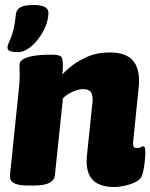

<svg xmlns="http://www.w3.org/2000/svg" viewBox="-20 -741 602 769"><path d="M436 8Q396 8 370.5 -6Q345 -20 334.5 -47.5Q324 -75 328 -116L350 -328Q351 -332 351 -335.5Q351 -339 351 -342Q351 -365 342 -374.5Q333 -384 313 -384Q300 -384 285 -379Q270 -374 256 -366Q242 -358 232 -347L200 -40Q196 2 118 2H92Q52 2 35 -8Q18 -18 20 -40L56 -389Q57 -397 58 -413Q59 -429 59 -440Q59 -450 58.5 -459.5Q58 -469 58 -480Q58 -494 70 -502Q82 -510 101 -514.5Q120 -519 142 -520.5Q164 -522 185 -522Q216 -522 224 -515Q232 -508 232 -480Q232 -456 228 -432.5Q224 -409 217 -397L206 -413Q222 -438 253 -465.5Q284 -493 326 -512Q368 -531 418 -531Q460 -531 486 -518.5Q512 -506 524.5 -480.5Q537 -455 537 -417Q537 -410 536.5 -402.5Q536 -395 535 -387L513 -170Q512 -159 515.5 -153.5Q519 -148 529 -148Q537 -148 543.5 -151.5Q550 -155 554 -155Q559 -155 560.5 -148Q562 -141 562 -130Q562 -116 560 -96.5Q558 -77 554.5 -59Q551 -41 546 -32Q540 -20 521 -11Q502 -2 479 3Q456 8 436 8ZM52 -532Q36 -532 23 -535.5Q10 -539 10 -550Q10 -558 13.5 -566Q17 -574 22.5 -586.5Q28 -599 34 -622.5Q40 -646 44 -686Q46 -703 62 -712Q78 -721 114 -721Q174 -721 174 -690Q174 -664 162.5 -636Q151 -608 133 -584.5Q115 -561 93.5 -546.5Q72 -532 52 -532Z"/></svg>

Font: Asap Black
Style: Italic
Weight: 900
Italic angle: -6°
Designer: Pablo Cosgaya
Foundry: Omnibus-Type
Version: Version 3.001